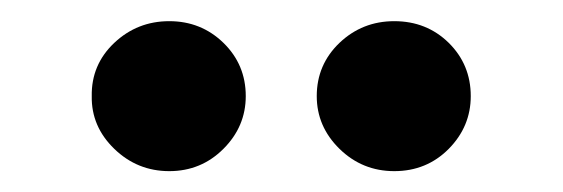

<svg xmlns="http://www.w3.org/2000/svg" viewBox="-20 -785 542 185"><path d="M143.1 -620.1Q112.3 -620.1 90.1 -641.6Q67.9 -663.1 68.4 -692.4Q67.9 -722.7 90.1 -743.7Q112.3 -764.6 143.1 -764.6Q173.8 -764.6 195.3 -743.7Q216.8 -722.7 216.8 -692.4Q216.8 -663.1 195.3 -641.6Q173.8 -620.1 143.1 -620.1ZM359.9 -620.1Q329.1 -620.1 307.1 -641.6Q285.2 -663.1 285.2 -692.4Q285.2 -722.7 307.1 -743.7Q329.1 -764.6 359.9 -764.6Q391.1 -764.6 412.4 -743.7Q433.6 -722.7 433.6 -692.4Q433.6 -663.1 412.4 -641.6Q391.1 -620.1 359.9 -620.1Z"/></svg>

Font: Inter Tight
Style: Bold
Weight: 700
Designer: Rasmus Andersson
Foundry: rsms
Version: Version 3.004; ttfautohint (v1.8.4.7-5d5b)